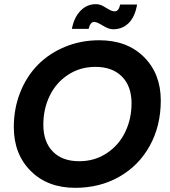

<svg xmlns="http://www.w3.org/2000/svg" viewBox="-20 -903 825 930"><path d="M758.8 -416Q758.8 -294.4 706.1 -198Q653.3 -101.6 558.6 -47.4Q463.9 6.8 344.2 6.8Q210.4 6.8 128.7 -75Q46.9 -156.7 46.9 -287.1Q46.9 -377.4 77.9 -455.6Q108.9 -533.7 163.6 -589.1Q218.3 -644.5 295.2 -676.3Q372.1 -708 460.9 -708Q595.7 -708 677.2 -627Q758.8 -545.9 758.8 -416ZM189.9 -298.8Q189.9 -216.3 235.6 -169.2Q281.2 -122.1 363.8 -122.1Q438.5 -122.1 497.1 -160.9Q555.7 -199.7 586.4 -263.4Q617.2 -327.1 617.2 -402.8Q617.2 -484.9 570.8 -532Q524.4 -579.1 441.9 -579.1Q367.7 -579.1 309.3 -540.5Q251 -502 220.5 -438.5Q189.9 -375 189.9 -298.8ZM409.2 -763.2H328.1Q338.9 -818.8 369.9 -850.8Q400.9 -882.8 443.8 -882.8Q462.4 -882.8 478.5 -874Q494.6 -865.2 508.5 -856.7Q522.5 -848.1 536.1 -848.1Q555.2 -848.1 562 -880.9H644Q633.8 -821.3 603.3 -791.3Q572.8 -761.2 527.8 -761.2Q506.3 -761.2 477.8 -779.1Q449.2 -796.9 436 -796.9Q417.5 -796.9 409.2 -763.2Z"/></svg>

Font: SVN-Poppins SemiBold
Style: Italic
Weight: 600
Italic angle: -10°
Designer: Ninad Kale (Devanagari), Jonny Pinhorn (Latin)
Foundry: Indian Type Foundry
Version: Version 3.002 2017